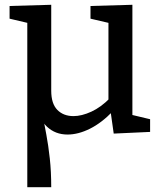

<svg xmlns="http://www.w3.org/2000/svg" viewBox="-20 -552 695 802"><path d="M133 -125 158 -72Q165 -35 173.5 10Q182 55 188 110Q194 165 194 230H94V-471L105 -454L20 -474V-527L194 -532V-173Q194 -119 219.5 -93Q245 -67 287 -67Q321 -67 361.5 -85.5Q402 -104 440 -143L433 -125V-473L444 -454L358 -474V-527L533 -532V-57L519 -75L607 -54V-1L455 6L441 -93L452 -88Q405 -39 356 -14.5Q307 10 262 10Q211 10 176 -23Q141 -56 133 -125Z"/></svg>

Font: Bitter Thin Medium
Style: Regular
Weight: 500
Version: Version 3.021